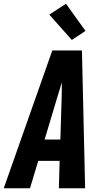

<svg xmlns="http://www.w3.org/2000/svg" viewBox="-43 -1004 563 1024"><path d="M-23 0 236 -735H394L411 0H271L275 -146H161L117 0ZM279 -260 286 -490Q286 -509 286.5 -527.5Q287 -546 287 -565Q281 -546 275.5 -527.5Q270 -509 264 -490L195 -260ZM340 -791 220 -926 309 -984 413 -839Z"/></svg>

Font: Iosevka Heavy
Style: Italic
Weight: 900
Italic angle: -9°
Monospace: yes
Designer: Belleve Invis
Foundry: Belleve Invis
Version: Version 32.5.0; ttfautohint (v1.8.4)